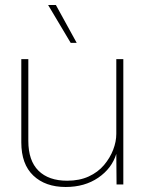

<svg xmlns="http://www.w3.org/2000/svg" viewBox="-20 -736 582 766"><path d="M242 10Q161 10 113 -35.5Q65 -81 65 -168V-500H93V-174Q93 -95 133.5 -55Q174 -15 248 -15Q297 -15 334 -32Q371 -49 395 -77.5Q419 -106 431.5 -138.5Q444 -171 444 -202V-500H472V0H445L444 -122Q426 -64 372 -27Q318 10 242 10ZM203 -716 286 -565H262L172 -716Z"/></svg>

Font: Prodigy Sans ExtraLight
Style: Regular
Weight: 200
Designer: Wei Huang
Foundry: Wei Huang
Version: Version 1.003; ttfautohint (v1.8.3)